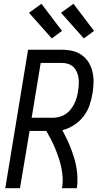

<svg xmlns="http://www.w3.org/2000/svg" viewBox="-20 -999 540 1019"><path d="M8 0 129 -735H310Q339 -735 366 -728.5Q393 -722 415 -706Q437 -690 451 -667Q465 -644 471 -617Q477 -590 476.5 -561Q476 -532 471 -504Q466 -472 455 -440Q444 -408 423 -381Q402 -354 372.5 -335Q343 -316 311 -308Q323 -285 334.5 -261.5Q346 -238 355.5 -213Q365 -188 373 -162.5Q381 -137 385.5 -110.5Q390 -84 391 -56Q392 -28 388 0H309Q314 -28 312.5 -55.5Q311 -83 305.5 -109.5Q300 -136 291.5 -161Q283 -186 273 -210.5Q263 -235 251 -258Q239 -281 226 -304H137L86 0ZM148 -374H261Q278 -374 295 -378.5Q312 -383 327.5 -393Q343 -403 354.5 -417.5Q366 -432 374 -448Q382 -464 387 -481Q392 -498 394 -514Q397 -532 398 -549.5Q399 -567 397 -583.5Q395 -600 388.5 -615.5Q382 -631 370.5 -642.5Q359 -654 343 -659.5Q327 -665 310 -665H196ZM425 -795 304 -931 370 -979 479 -835ZM255 -795 134 -931 200 -979 309 -835Z"/></svg>

Font: Iosevka Curly Oblique
Style: Regular
Weight: 400
Italic angle: -9°
Monospace: yes
Designer: Belleve Invis
Foundry: Belleve Invis
Version: Version 11.1.0; ttfautohint (v1.8.3)